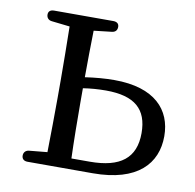

<svg xmlns="http://www.w3.org/2000/svg" viewBox="-64 -584 663 653"><g transform="rotate(10 267.0 -257.0)"><path d="M280 -33H217C215 -88 214 -172 214 -228V-275C240 -279 266 -281 293 -281C392 -281 437 -242 437 -159C437 -73 386 -33 280 -33ZM72 4H297C452 4 515 -68 515 -162C515 -253 455 -321 315 -321C282 -321 248 -318 214 -313C214 -363 215 -427 216 -474L277 -481C289 -482 296 -489 296 -501C296 -512 289 -518 276 -518H72C59 -518 52 -512 52 -501C52 -490 59 -482 71 -481L133 -474C134 -418 135 -339 135 -287V-228C135 -175 134 -95 133 -40L71 -34C59 -33 52 -25 52 -14C52 -3 59 4 72 4Z"/></g></svg>

Font: 寒蝉锦书宋
Style: Regular
Weight: 400
Designer: 寒蝉锦书宋{Warren} 思源宋体{Ryoko NISHIZUKA 西塚涼子 (kana & ideographs); Frank Grießhammer (Latin, Greek & Cyrillic); Wenlong ZHANG 
Foundry: Adobe & ChillType
Version: Version 2.000;Glyphs 3.1.1 (3135)